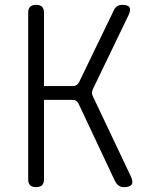

<svg xmlns="http://www.w3.org/2000/svg" viewBox="-20 -760 640 790"><path d="M128 10Q112 10 104 2Q96 -6 96 -22V-708Q96 -724 104 -732Q112 -740 129 -740Q145 -740 153 -732Q161 -724 161 -708V-406H281Q289 -406 295 -410Q301 -414 305 -421L449 -719Q454 -729 462.5 -734.5Q471 -740 483 -740Q507 -740 513 -729.5Q519 -719 509 -698L363 -395Q359 -387 358.5 -379.5Q358 -372 362 -364L518 -35Q529 -12 522 -1Q515 10 490 10Q478 10 469.5 4.5Q461 -1 454 -13L303 -334Q299 -341 293.5 -345Q288 -349 279 -349H161V-22Q161 -6 153 2Q145 10 128 10Z"/></svg>

Font: Maple Mono ExtraLight
Style: Regular
Weight: 275
Monospace: yes
Designer: subframe7536
Version: Version 7.000